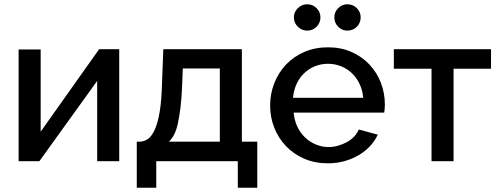

<svg xmlns="http://www.w3.org/2000/svg" viewBox="-20 -753 2331 897"><path d="M67 0V-522H170V-138L443 -523H537V0H434V-375L164 0Z M619 124V-91H631Q652 -91 670 -103Q688 -115 702.5 -146Q717 -177 726 -230.5Q735 -284 737 -367L743 -523H1110V-91H1182V124H1091V0H710V124ZM1007 -91V-433H834L831 -357Q829 -298 823.5 -253.5Q818 -209 811 -176.5Q804 -144 793 -123.5Q782 -103 769 -91Z M1512 10Q1451 10 1401.5 -11.5Q1352 -33 1316.5 -70Q1281 -107 1261.5 -156Q1242 -205 1242 -260Q1242 -315 1261.5 -364.5Q1281 -414 1316.5 -451.5Q1352 -489 1402 -510.5Q1452 -532 1513 -532Q1573 -532 1622.5 -510Q1672 -488 1706.5 -451Q1741 -414 1759.5 -366Q1778 -318 1778 -265Q1778 -253 1777 -243Q1776 -233 1775 -227H1352Q1355 -191 1369 -161.5Q1383 -132 1405 -111Q1427 -90 1455.5 -78Q1484 -66 1515 -66Q1538 -66 1560 -72.5Q1582 -79 1600.5 -89Q1619 -99 1634 -114.5Q1649 -130 1656 -148L1745 -124Q1731 -94 1708.5 -70Q1686 -46 1655.5 -28Q1625 -10 1588.5 0Q1552 10 1512 10ZM1677 -296Q1674 -331 1660 -360.5Q1646 -390 1624 -411Q1602 -432 1573.5 -443.5Q1545 -455 1512 -455Q1480 -455 1451.5 -443.5Q1423 -432 1401 -411Q1379 -390 1365.5 -360.5Q1352 -331 1349 -296ZM1353 -672Q1353 -697 1371.5 -715Q1390 -733 1415 -733Q1441 -733 1459 -715Q1477 -697 1477 -672Q1477 -646 1459 -628Q1441 -610 1415 -610Q1390 -610 1371.5 -628Q1353 -646 1353 -672ZM1542 -672Q1542 -697 1560 -715Q1578 -733 1603 -733Q1629 -733 1647 -715Q1665 -697 1665 -672Q1665 -646 1647 -628Q1629 -610 1603 -610Q1578 -610 1560 -628Q1542 -646 1542 -672Z M1996 0V-432H1820V-523H2274V-432H2099V0Z"/></svg>

Font: Rising Sun Medium
Style: Regular
Weight: 500
Designer: Matt McInerney, Pablo Impallari, Rodrigo Fuenzalida (Raleway font), Stephen Hutchings (Greek), Cristiano Sobral (main ch
Foundry: The Rising Sun Project Authors
Version: Version 4.327; ttfautohint (v1.8.4.7-5d5b-dirty)